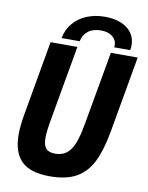

<svg xmlns="http://www.w3.org/2000/svg" viewBox="-99 -988 824 1071"><g transform="rotate(10 313.0 -453.0)"><path d="M47 -187.5Q47 -237.5 58.5 -302L133 -725.5H285L209.5 -298.5Q197.5 -230.5 197.5 -195.5Q197.5 -154 213.5 -135.8Q229.5 -117.5 266 -117.5Q305 -117.5 330.5 -137.5Q356 -157.5 372.2 -198.8Q388.5 -240 400.5 -308.5L474.5 -725.5H626.5L550 -291.5Q531 -185.5 499 -120Q467 -54.5 409.5 -21.2Q352 12 258.5 12Q146.5 12 96.8 -37.8Q47 -87.5 47 -187.5ZM408.5 -918Q461 -918 500 -901.8Q539 -885.5 560 -856Q581 -826.5 581 -787.5Q581 -774 578 -759H487.5Q488.5 -767 488.5 -770Q488.5 -800.5 464.2 -819.8Q440 -839 399.5 -839Q355 -839 327.2 -817.8Q299.5 -796.5 292 -759H189.5Q198.5 -807 228.2 -843Q258 -879 304.5 -898.5Q351 -918 408.5 -918Z"/></g></svg>

Font: JuliaMono ExtraBoldItalic
Style: Regular
Weight: 800
Italic angle: -9°
Monospace: yes
Designer: cormullion
Foundry: corm
Version: Version 0.049; ttfautohint (v1.8.4)